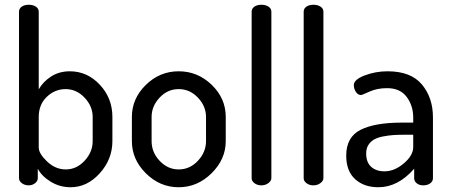

<svg xmlns="http://www.w3.org/2000/svg" viewBox="-20 -780 1897 808"><path d="M143 -731V-404Q161 -436 195 -458Q229 -480 274 -480Q347 -480 400 -423.5Q453 -367 453 -288V-186Q453 -110 400 -51Q347 8 277 8Q232 8 194 -15Q156 -38 139 -70V-30Q139 -18 127.5 -9Q116 0 101 0Q84 0 72 -9Q60 -18 60 -30V-731Q60 -744 71.5 -752Q83 -760 101 -760Q119 -760 131 -752Q143 -744 143 -731ZM370 -186V-288Q370 -333 336 -369Q302 -405 256 -405Q211 -405 177 -372.5Q143 -340 143 -288V-159Q143 -134 178 -100.5Q213 -67 257 -67Q302 -67 336 -103.5Q370 -140 370 -186Z M930 -288V-186Q930 -110 870.5 -51Q811 8 732 8Q653 8 594 -50.5Q535 -109 535 -186V-288Q535 -365 593.5 -422.5Q652 -480 732 -480Q812 -480 871 -423Q930 -366 930 -288ZM847 -186V-288Q847 -333 813 -369Q779 -405 732 -405Q685 -405 651.5 -369Q618 -333 618 -288V-186Q618 -139 652 -103Q686 -67 732 -67Q779 -67 813 -103.5Q847 -140 847 -186Z M1122 -731V-30Q1122 -19 1109.5 -9.5Q1097 0 1080 0Q1063 0 1051 -9Q1039 -18 1039 -30V-731Q1039 -744 1050.5 -752Q1062 -760 1080 -760Q1098 -760 1110 -752Q1122 -744 1122 -731Z M1341 -731V-30Q1341 -19 1328.5 -9.5Q1316 0 1299 0Q1282 0 1270 -9Q1258 -18 1258 -30V-731Q1258 -744 1269.5 -752Q1281 -760 1299 -760Q1317 -760 1329 -752Q1341 -744 1341 -731Z M1611 -480Q1709 -480 1755.5 -424.5Q1802 -369 1802 -286V-30Q1802 -17 1790.5 -8.5Q1779 0 1761 0Q1745 0 1734 -8.5Q1723 -17 1723 -30V-70Q1655 8 1572 8Q1512 8 1474.5 -26Q1437 -60 1437 -125Q1437 -203 1497 -233.5Q1557 -264 1671 -264H1719V-285Q1719 -335 1691.5 -372Q1664 -409 1609 -409Q1567 -409 1535 -394.5Q1503 -380 1500 -380Q1486 -380 1477.5 -393.5Q1469 -407 1469 -422Q1469 -445 1514.5 -462.5Q1560 -480 1611 -480ZM1719 -161V-213H1684Q1655 -213 1634 -211.5Q1613 -210 1590.5 -205.5Q1568 -201 1553.5 -192.5Q1539 -184 1530 -169.5Q1521 -155 1521 -134Q1521 -97 1542 -78Q1563 -59 1598 -59Q1640 -59 1679.5 -92.5Q1719 -126 1719 -161Z"/></svg>

Font: Dosis
Style: Medium
Weight: 500
Designer: Edgar Tolentino, Pablo Impallari, Igino Marini
Foundry: Edgar Tolentino, Pablo Impallari, Igino Marini
Version: Version 1.007